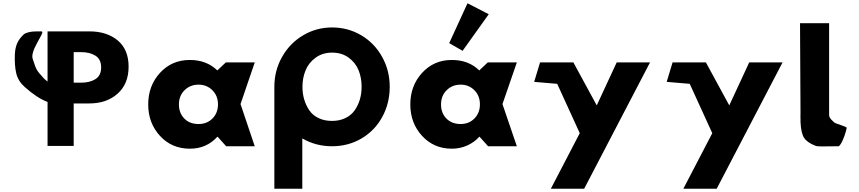

<svg xmlns="http://www.w3.org/2000/svg" viewBox="-20 -895 5259 1175"><path d="M180 -535Q182 -530 186 -517.5Q190 -505 191 -502.5Q192 -500 195 -491Q198 -482 199.5 -480Q201 -478 203.5 -472Q206 -466 208.5 -463Q211 -460 214.5 -454.5Q218 -449 223 -444Q228 -439 233 -433Q238 -427 245 -419Q254 -409 271 -396V-703H527Q634 -703 700.5 -647.5Q767 -592 767 -487Q767 -382 700 -322Q633 -262 527 -262H431V-2H271V-271Q207 -295 132 -362Q91 -398 79.5 -446Q68 -494 71 -564Q73 -603 85.5 -631Q98 -659 125 -684Q134 -692 151 -696.5Q168 -701 182.5 -702Q197 -703 211 -703Q225 -703 226 -703Q240 -705 239 -695Q238 -687 207 -632Q170 -565 180 -535ZM431 -389H476Q530 -389 564.5 -411Q599 -433 599 -482Q599 -532 564.5 -554Q530 -576 476 -576H431Z M1142 -528Q1244 -528 1310 -464L1362 -513H1539L1452 -258L1539 0H1364L1312 -58H1310Q1244 15 1142 15Q1031 15 959 -63.5Q887 -142 887 -256Q887 -370 959 -449Q1031 -528 1142 -528ZM1195 -136Q1247 -136 1280.5 -170Q1314 -204 1314 -256Q1314 -309 1279.5 -343Q1245 -377 1195 -377Q1144 -377 1109.5 -343Q1075 -309 1075 -256Q1075 -203 1108 -169.5Q1141 -136 1195 -136Z M1831 -364Q1831 -323 1841.5 -287Q1852 -251 1872.5 -220.5Q1893 -190 1929 -172.5Q1965 -155 2012 -155Q2058 -155 2094 -172.5Q2130 -190 2151 -220.5Q2172 -251 2182.5 -287Q2193 -323 2193 -364Q2193 -419 2174.5 -465Q2156 -511 2114 -542Q2072 -573 2012 -573Q1954 -573 1911.5 -542Q1869 -511 1850 -464.5Q1831 -418 1831 -364ZM1659 -364Q1659 -464 1707 -548Q1755 -632 1836 -679.5Q1917 -727 2012 -727Q2109 -727 2190 -679.5Q2271 -632 2318 -548Q2365 -464 2365 -364Q2365 -263 2319.5 -179.5Q2274 -96 2193 -48Q2112 0 2012 0Q1912 0 1830 -48V260H1659V-352Q1659 -358 1659 -364Z M2729 -631 2841 -875 2971 -808 2811 -584ZM2679 -256Q2679 -203 2712 -169.5Q2745 -136 2799 -136Q2850 -136 2883.5 -170Q2917 -204 2917 -256.5Q2917 -309 2883 -343Q2849 -377 2799 -377Q2748 -377 2713.5 -343Q2679 -309 2679 -256ZM2745 -528Q2848 -528 2913 -464L2965 -513H3143L3055 -258L3143 0H2967L2915 -58H2913Q2884 -25 2840 -5Q2796 15 2745 15Q2635 15 2563 -63.5Q2491 -142 2491 -256Q2491 -370 2563 -449Q2635 -528 2745 -528Z M3754 -513H3958L3555 260H3351L3528 -80L3390 -382L3249 -394L3285 -513H3489L3632 -250Z M4565 -513H4769L4366 260H4162L4339 -80L4201 -382L4060 -394L4096 -513H4300L4443 -250Z M4876 -753 4879 -200V-199Q4878 -181 4879 -167V-148Q4882 -81 4900.5 -52Q4919 -23 4970 -3Q4977 0 4990 0.5Q5003 1 5016 1Q5029 1 5058.5 0.5Q5088 0 5113 0Q5125 -9 5137.5 -37.5Q5150 -66 5156 -89L5162 -113Q5158 -119 5124.5 -130Q5091 -141 5086 -145Q5083 -148 5076.5 -154Q5070 -160 5067 -163.5Q5064 -167 5060.5 -172Q5057 -177 5055.5 -181.5Q5054 -186 5054 -191V-753Z"/></svg>

Font: Hussar
Style: BoldWeb
Weight: 700
Foundry: Cannot Into Space Fonts
Version: Version 2.00